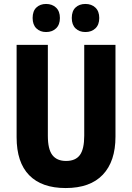

<svg xmlns="http://www.w3.org/2000/svg" viewBox="-20 -941 667 971"><path d="M564 -250Q564 -125 500 -57.5Q436 10 312 10Q191 10 127.5 -55Q64 -120 64 -247V-714H222V-254Q222 -186 245 -156.5Q268 -127 314 -127Q362 -127 384 -157Q406 -187 406 -255V-714H564ZM145 -850Q145 -885 164 -903Q183 -921 213 -921Q244 -921 263.5 -902.5Q283 -884 283 -850Q283 -816 263.5 -797.5Q244 -779 213 -779Q183 -779 164 -797.5Q145 -816 145 -850ZM343 -850Q343 -885 362 -903Q381 -921 412 -921Q443 -921 462.5 -902.5Q482 -884 482 -850Q482 -816 462.5 -797.5Q443 -779 412 -779Q381 -779 362 -797.5Q343 -816 343 -850Z"/></svg>

Font: Noto Sans Lao UI Cond ExtBd
Style: Regular
Weight: 800
Width: 3
Designer: Monotype Design Team
Foundry: Monotype Imaging Inc.
Version: Version 2.000; ttfautohint (v1.8.4.7-5d5b)